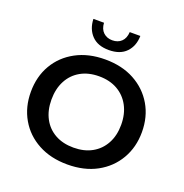

<svg xmlns="http://www.w3.org/2000/svg" viewBox="-139 -903 996 1038"><g transform="rotate(20 359.5 -384.0)"><path d="M359 10Q263 10 191 -29Q119 -68 79.5 -136.5Q40 -205 40 -292Q40 -380 79.5 -448Q119 -516 191 -555Q263 -594 359 -594Q456 -594 527.5 -555Q599 -516 639 -448Q679 -380 679 -292Q679 -205 639 -136.5Q599 -68 527.5 -29Q456 10 359 10ZM359 -87Q420 -87 465 -112Q510 -137 535 -183Q560 -229 560 -291Q560 -353 535 -399.5Q510 -446 465 -471.5Q420 -497 359 -497Q298 -497 253 -471.5Q208 -446 183.5 -399.5Q159 -353 159 -291Q159 -229 183.5 -183Q208 -137 253 -112Q298 -87 359 -87ZM358 -648Q294 -648 259.5 -684Q225 -720 223 -778H284Q286 -742 306.5 -723Q327 -704 358 -704Q390 -704 410 -723Q430 -742 432 -778H493Q492 -720 457.5 -684Q423 -648 358 -648Z"/></g></svg>

Font: Rokkitt SemiBold
Style: Regular
Weight: 600
Designer: Vernon Adams
Foundry: Vernon Adams
Version: Version 3.103